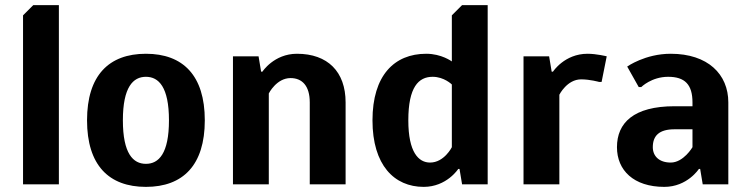

<svg xmlns="http://www.w3.org/2000/svg" viewBox="-20 -720 2930 750"><path d="M70 0H210V-700H110L70 -660Z M640 -250C640 -120 600 -80 550 -80C500 -80 460 -120 460 -250C460 -380 500 -420 550 -420C600 -420 640 -380 640 -250ZM780 -250C780 -425 695 -510 550 -510C405 -510 320 -425 320 -250C320 -75 405 10 550 10C695 10 780 -75 780 -250Z M1115 -415C1160 -415 1190 -385 1190 -320V0H1330V-320C1330 -440 1260 -510 1140 -510C1050 -510 1005 -440 1005 -440H1000L990 -500H890V0H1030V-355C1030 -355 1060 -415 1115 -415Z M1745 -145C1745 -145 1715 -85 1660 -85C1615 -85 1575 -125 1575 -250C1575 -380 1615 -420 1670 -420C1715 -420 1745 -390 1745 -390ZM1885 -700H1785L1745 -660V-480C1745 -480 1705 -510 1645 -510C1520 -510 1435 -425 1435 -250C1435 -75 1520 10 1635 10C1725 10 1770 -60 1770 -60H1775L1785 0H1885Z M2250 -410C2285 -410 2320 -400 2320 -400H2330L2350 -500C2350 -500 2310 -510 2275 -510C2185 -510 2140 -440 2140 -440H2135L2125 -500H2025V0H2165V-350C2165 -350 2195 -410 2250 -410Z M2685 -305H2615C2455 -305 2390 -240 2390 -145C2390 -55 2455 10 2575 10C2665 10 2710 -60 2710 -60H2715L2725 0H2825V-320C2825 -430 2745 -510 2600 -510C2500 -510 2430 -460 2430 -460L2475 -380H2485C2485 -380 2525 -420 2590 -420C2655 -420 2685 -390 2685 -320ZM2685 -145C2685 -145 2650 -85 2600 -85C2555 -85 2530 -110 2530 -145C2530 -190 2555 -215 2615 -215H2685Z"/></svg>

Font: Scada
Style: Bold
Weight: 700
Designer: Jovanny Lemonad
Foundry: Jovanny Lemonad
Version: Version 3.005